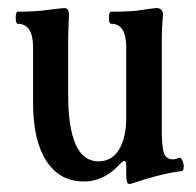

<svg xmlns="http://www.w3.org/2000/svg" viewBox="-20 -439 486 476"><path d="M300 17Q293 17 293 -5V-28Q293 -40 288 -40Q285 -40 277 -32Q238 11 188 11Q128 11 95 -40Q62 -91 62 -183V-321Q62 -380 24 -380Q19 -380 19 -395Q19 -410 24 -410Q71 -410 103 -415Q135 -419 139 -419Q151 -419 151 -403Q149 -357 149 -340V-205Q149 -39 224 -39Q257 -39 275 -68Q293 -97 293 -150V-321Q293 -380 256 -380Q250 -380 250 -395Q250 -410 256 -410Q312 -410 336 -415Q364 -419 368 -419Q384 -419 384 -402Q381 -370 381 -340V-120Q381 -75 386.5 -59.5Q392 -44 408 -44Q416 -44 424 -48Q429 -49 432.5 -40.5Q436 -32 435.5 -24.5Q435 -17 432 -15Q404 -12 366 -2Q339 5 310 15Q305 17 300 17Z"/></svg>

Font: Junicode Cond Medium
Style: Regular
Weight: 500
Width: 3
Designer: Peter S. Baker
Version: Version 2.201